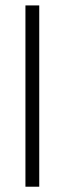

<svg xmlns="http://www.w3.org/2000/svg" viewBox="-20 -706 245 726"><path d="M128.4 -685.5V0H76.2V-685.5Z"/></svg>

Font: Yantramanav Light
Style: Regular
Weight: 300
Version: Version 1.001;PS 1.0;hotconv 1.0.72;makeotf.lib2.5.5900; ttf